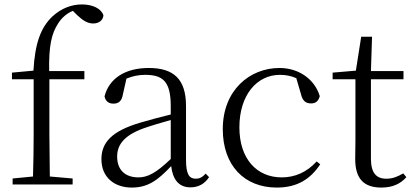

<svg xmlns="http://www.w3.org/2000/svg" viewBox="-20 -833 1870 867"><path d="M128 0H308V-27L205 -36L203 -227V-475H361V-512H202C200 -628 213 -682 243 -728C259 -753 282 -773 309 -784L328 -765C356 -739 376 -727 401 -727C428 -727 446 -743 447 -764C437 -795 397 -813 350 -813C304 -813 257 -796 217 -759C164 -709 138 -638 131 -514L34 -505V-475H132V-227C132 -164 131 -99 129 -36L37 -27V0Z M840 13C875 13 904 -2 924 -33L909 -49C893 -32 881 -26 864 -26C835 -26 820 -45 820 -111V-354C820 -476 764 -526 652 -526C545 -526 473 -479 452 -398C456 -377 470 -365 492 -365C515 -365 530 -376 535 -407L551 -478C580 -490 608 -495 635 -495C715 -495 751 -466 751 -354V-316C706 -305 657 -292 613 -279C485 -241 438 -190 438 -114C438 -31 498 14 575 14C647 14 692 -18 753 -83C760 -23 787 13 840 13ZM751 -115C685 -52 647 -32 605 -32C547 -32 509 -64 509 -126C509 -179 540 -221 627 -253C664 -266 708 -279 751 -291Z M1230 14C1323 14 1382 -25 1426 -91L1410 -104C1365 -55 1312 -32 1252 -32C1140 -32 1061 -115 1061 -258C1061 -404 1140 -495 1244 -495C1269 -495 1293 -491 1318 -480L1339 -408C1346 -379 1359 -366 1385 -366C1405 -366 1418 -376 1424 -399C1400 -477 1328 -526 1242 -526C1108 -526 986 -426 986 -250C986 -85 1084 14 1230 14Z M1702 14C1751 14 1788 -2 1815 -33L1801 -50C1774 -35 1754 -26 1724 -26C1679 -26 1655 -53 1655 -116V-475H1802V-512H1655L1660 -667H1611L1587 -514L1482 -505V-475H1585V-201C1585 -165 1584 -146 1584 -115C1584 -28 1621 14 1702 14Z"/></svg>

Font: Source Han Serif CN Light
Style: Regular
Weight: 300
Designer: Ryoko NISHIZUKA 西塚涼子 (kana & ideographs); Frank Grießhammer (Latin, Greek & Cyrillic); Wenlong ZHANG 张文龙 (bopomofo); San
Foundry: Adobe
Version: Version 2.003;hotconv 1.1.1;makeotfexe 2.6.0